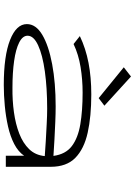

<svg xmlns="http://www.w3.org/2000/svg" viewBox="135 -854 729 1040"><g transform="rotate(90 500.0 -333.5)"><path d="M440 11Q282 11 196 -23Q110 -57 110 -114Q110 -163 168 -197.5Q226 -232 327 -251Q428 -270 556 -270Q593 -270 639.5 -268Q686 -266 734 -263.5Q782 -261 824 -258Q815 -324 771 -357.5Q727 -391 653 -403.5Q579 -416 481 -416Q411 -416 343 -405Q275 -394 218 -367L175 -401Q242 -433 320 -448Q398 -463 491 -463Q610 -463 698 -443.5Q786 -424 834.5 -376.5Q883 -329 883 -243V0H823V-99Q801 -67 759.5 -45.5Q718 -24 664.5 -12Q611 0 553 5.5Q495 11 440 11ZM173 -118Q173 -91 209.5 -72.5Q246 -54 309.5 -45Q373 -36 454 -36Q523 -35 587.5 -44Q652 -53 703.5 -73Q755 -93 787.5 -126.5Q820 -160 825 -211Q789 -214 743 -216.5Q697 -219 650.5 -221.5Q604 -224 568 -224Q456 -224 366.5 -211.5Q277 -199 225 -175Q173 -151 173 -118ZM511 -503 344 -639 394 -678 552 -534Z"/></g></svg>

Font: Inconsolata UltraExpanded Light
Style: Regular
Weight: 300
Width: 9
Monospace: yes
Designer: Raph Levien, Cyreal, Brenton Simpson
Foundry: Raph Levien, Cyreal, Google
Version: Version 3.001; ttfautohint (v1.8.2.53-6de2)